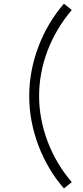

<svg xmlns="http://www.w3.org/2000/svg" viewBox="-20 -856 457 1051"><path d="M330 175.5 373 141C259 9.5 194 -163.5 194 -330C194 -499 257.5 -665.5 373 -801.5L330 -835.5C212.5 -701.5 139.5 -514.5 140 -330C139.5 -145.5 212.5 41.5 330 175.5Z"/></svg>

Font: Eudonet Light
Style: Regular
Weight: 300
Designer: Mikhail Sharanda
Foundry: Mikhail Sharanda
Version: Version 4.503;Glyphs 3.1.2 (3151)